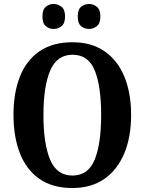

<svg xmlns="http://www.w3.org/2000/svg" viewBox="-20 -938 729 968"><path d="M345 10Q245 10 179 -36Q113 -82 80.5 -165Q48 -248 48 -359Q48 -470 80.5 -552Q113 -634 179 -679.5Q245 -725 346 -725Q441 -725 507 -679.5Q573 -634 607 -551.5Q641 -469 641 -358Q641 -247 606.5 -164.5Q572 -82 506 -36Q440 10 345 10ZM345 -53Q425 -53 457.5 -133.5Q490 -214 490 -358Q490 -502 458 -582Q426 -662 346 -662Q267 -662 233 -582Q199 -502 199 -358Q199 -214 232.5 -133.5Q266 -53 345 -53ZM429 -792Q406 -792 389 -806Q372 -820 372 -855Q372 -890 389 -904Q406 -918 429 -918Q450 -918 468 -904Q486 -890 486 -855Q486 -820 468 -806Q450 -792 429 -792ZM250 -792Q228 -792 211 -806Q194 -820 194 -855Q194 -890 211 -904Q228 -918 250 -918Q272 -918 290 -904Q308 -890 308 -855Q308 -820 290 -806Q272 -792 250 -792Z"/></svg>

Font: Noto Serif Khmer Condensed
Style: Bold
Weight: 700
Width: 3
Designer: Danh Hong and the Monotype Design Team
Foundry: Monotype Imaging Inc.
Version: Version 2.004; ttfautohint (v1.8.4.7-5d5b)